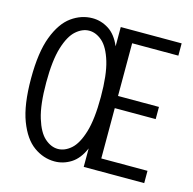

<svg xmlns="http://www.w3.org/2000/svg" viewBox="-105 -812 935 929"><g transform="rotate(15 362.5 -347.5)"><path d="M694 -700V-638.5H462.5V-374.5H667.5V-313.5H462.5V-61.5H694V0H391V-92.5Q367.5 -37.5 329 -13.2Q290.5 11 247 11Q191 11 142.5 -23.8Q94 -58.5 64 -137.2Q34 -216 34 -348Q34 -479.5 64 -558Q94 -636.5 142.5 -671.2Q191 -706 247 -706Q290 -706 328 -682Q366 -658 389 -603.5V-700ZM247 -51.5Q281.5 -51.5 312.8 -79Q344 -106.5 363.8 -171.5Q383.5 -236.5 383.5 -348Q383.5 -459 363.8 -523.8Q344 -588.5 312.8 -616Q281.5 -643.5 247 -643.5Q213 -643.5 181.5 -616Q150 -588.5 130 -523.8Q110 -459 110 -348Q110 -236.5 130 -171.5Q150 -106.5 181.5 -79Q213 -51.5 247 -51.5Z"/></g></svg>

Font: Trispace SemiCondensed Light
Style: Regular
Weight: 300
Width: 4
Designer: Tyler Finck
Foundry: Etcetera Type Company
Version: Version 1.210; ttfautohint (v1.8.3)